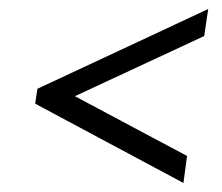

<svg xmlns="http://www.w3.org/2000/svg" viewBox="-20 -563 493 426"><path d="M442 -543 433 -483 117 -336 121 -363 395 -217 387 -157 58 -333 63 -366Z"/></svg>

Font: Pathway Extreme Condensed Light
Style: Italic
Weight: 300
Width: 3
Italic angle: -8°
Version: Version 1.001;gftools[0.9.26]